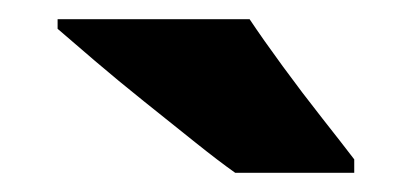

<svg xmlns="http://www.w3.org/2000/svg" viewBox="-20 -852 429 200"><path d="M240 -832Q254 -811 274.5 -783Q295 -755 315.5 -729Q336 -703 349 -686V-672H225Q208 -684 183 -704Q158 -724 130.5 -746Q103 -768 79 -788.5Q55 -809 40 -822V-832Z"/></svg>

Font: Noto Sans Malayalam UI SemiCondensed Black
Style: Regular
Weight: 900
Width: 4
Designer: Jelle Bosma - Monotype Design Team
Foundry: Monotype Imaging Inc.
Version: Version 2.104; ttfautohint (v1.8.4.7-5d5b)